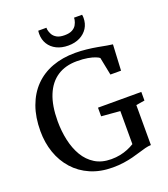

<svg xmlns="http://www.w3.org/2000/svg" viewBox="-170 -1083 1064 1214"><g transform="rotate(-20 361.5 -476.0)"><path d="M379 11Q295.5 11 229.8 -17.5Q164 -46 118.5 -97Q73 -148 49.5 -215.5Q26 -283 26 -361Q26 -454.5 52.5 -527.2Q79 -600 128 -650Q177 -700 246.2 -725.8Q315.5 -751.5 401 -751.5Q440 -751.5 478 -747.2Q516 -743 549 -737Q582 -731 607.2 -726.2Q632.5 -721.5 645 -720.5L636 -546.5H564.5L540.5 -666.5Q534 -672.5 515.2 -680Q496.5 -687.5 466 -693Q435.5 -698.5 393.5 -698.5Q316 -698.5 261.8 -663Q207.5 -627.5 178.8 -557.5Q150 -487.5 150 -383Q150 -316 163.5 -254.5Q177 -193 205.2 -145.2Q233.5 -97.5 278.8 -69.5Q324 -41.5 388 -41.5Q420 -41.5 448 -47.2Q476 -53 499.8 -62.8Q523.5 -72.5 544.5 -85.5V-308L419 -318.5V-376.5H710.5V-318.5L652.5 -309V-40Q633.5 -39.5 612.5 -34Q591.5 -28.5 567.5 -21Q543.5 -13.5 515.2 -6.2Q487 1 453.2 6Q419.5 11 379 11ZM378 -809.5Q333.5 -809.5 299.8 -826.2Q266 -843 247.5 -873Q229 -903 229 -941Q229 -946.5 229.5 -952.2Q230 -958 230.5 -963H285.5Q285.5 -960.5 285.8 -956.8Q286 -953 286.5 -948.5Q289.5 -933 298.2 -917Q307 -901 326 -890Q345 -879 378 -879Q411.5 -879 430.5 -889.8Q449.5 -900.5 458.2 -916.5Q467 -932.5 470 -948.5Q471 -953 471 -956.8Q471 -960.5 471 -963H525.5Q526.5 -958 527 -952.5Q527.5 -947 527.5 -941.5Q527.5 -903 508.8 -873.2Q490 -843.5 456.5 -826.5Q423 -809.5 378 -809.5Z"/></g></svg>

Font: Merriweather 20pt
Style: Regular
Weight: 400
Version: Version 2.100